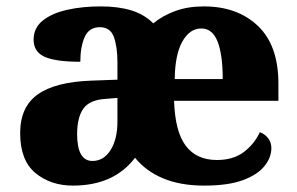

<svg xmlns="http://www.w3.org/2000/svg" viewBox="-20 -570 929 600"><path d="M208 10Q138 10 90.5 -29.5Q43 -69 43 -154Q43 -236 98 -275Q153 -314 265 -318L347 -321V-375Q347 -423 336 -454Q325 -485 292 -485Q258 -485 244.5 -454Q231 -423 231 -377Q154 -377 119.5 -392.5Q85 -408 85 -446Q85 -483 114 -506Q143 -529 190.5 -539.5Q238 -550 295 -550Q350 -550 390.5 -537.5Q431 -525 459 -497Q488 -521 527.5 -535.5Q567 -550 617 -550Q722 -550 786 -489Q850 -428 850 -309V-255H524Q527 -159 560.5 -114.5Q594 -70 658 -70Q709 -70 742 -95Q775 -120 792 -157Q808 -151 818 -138Q828 -125 828 -107Q828 -78 806.5 -51Q785 -24 739 -7Q693 10 618 10Q544 10 490 -12.5Q436 -35 402 -77Q336 10 208 10ZM676 -323Q676 -399 660 -440Q644 -481 609 -481Q573 -481 550 -440.5Q527 -400 526 -323ZM269 -67Q304 -67 325.5 -101Q347 -135 347 -191V-264L310 -261Q260 -258 240.5 -230.5Q221 -203 221 -151Q221 -67 269 -67Z"/></svg>

Font: Noto Serif Tamil ExtraBold
Style: Regular
Weight: 800
Designer: Indian Type Foundry, Tom Grace, and the Monotype Design Team
Foundry: Monotype Imaging Inc.
Version: Version 2.004; ttfautohint (v1.8.4.7-5d5b)